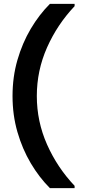

<svg xmlns="http://www.w3.org/2000/svg" viewBox="-20 -831 439 996"><path d="M239 145Q183 89 139.5 15.5Q96 -58 70.5 -146Q45 -234 45 -333Q45 -432 70.5 -520Q96 -608 139.5 -681.5Q183 -755 239 -811H367V-799Q277 -704 224 -584.5Q171 -465 171 -333Q171 -201 224 -81.5Q277 38 367 133V145Z"/></svg>

Font: Firefly Display
Style: Bold
Weight: 700
Designer: Colophon Foundry, Jonny Pinhorn
Foundry: Colophon Foundry
Version: Version 1.200; ttfautohint (v1.8.3)